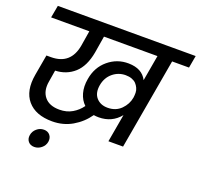

<svg xmlns="http://www.w3.org/2000/svg" viewBox="-157 -913 1343 1293"><g transform="rotate(20 515.0 -266.5)"><path d="M673.8 0 709 -200.2Q651.4 -128.9 556.2 -128.9Q538.1 -128.9 521 -131.8Q478.5 -70.8 414.1 -33.4Q349.6 3.9 271 3.9Q151.9 3.9 94.2 -64Q36.6 -131.8 58.1 -252.9L84 -399.9H116.2Q257.3 -399.9 282.2 -543.9L299.8 -651.9H25.9L42 -740.2H1029.8L1014.2 -651.9H893.1L778.8 0ZM162.1 142.1Q166.5 113.8 189 94.5Q211.4 75.2 240.2 75.2Q268.1 75.2 283.7 94.2Q299.3 113.3 294.9 142.1Q290 169.9 267.3 188.5Q244.6 207 216.8 207Q189 207 173.3 188.5Q157.7 169.9 162.1 142.1ZM590.8 -210Q648.9 -210 686.3 -247.3Q723.6 -284.7 731.9 -334Q734.4 -351.6 734.1 -369.1Q733.9 -386.7 726.3 -402.8Q718.8 -418.9 707.3 -431.2Q695.8 -443.4 676.3 -450.7Q656.7 -458 631.8 -458Q580.1 -458 540.3 -425Q500.5 -392.1 490.2 -335.9Q480 -277.3 509.3 -243.7Q538.6 -210 590.8 -210ZM290 -86.9Q341.8 -86.9 381.3 -110.1Q420.9 -133.3 446.8 -169.9Q415.5 -199.2 402.8 -244.9Q390.1 -290.5 399.9 -346.2Q414.6 -434.6 478 -487.5Q541.5 -540.5 624 -539.1Q720.7 -537.6 755.9 -467.8L788.1 -651.9H404.8L384.8 -530.8Q366.2 -427.7 310.1 -377.4Q253.9 -327.1 173.8 -324.2L160.2 -241.2Q147.9 -171.9 182.4 -129.4Q216.8 -86.9 290 -86.9Z"/></g></svg>

Font: Poppins Medium
Style: Italic
Weight: 500
Italic angle: -10°
Designer: Ninad Kale (Devanagari), Jonny Pinhorn (Latin)
Foundry: Indian Type Foundry
Version: Version 3.200;PS 1.000;hotconv 16.6.54;makeotf.lib2.5.65590